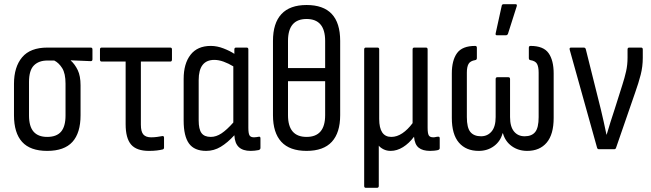

<svg xmlns="http://www.w3.org/2000/svg" viewBox="-20 -715 3120 920"><path d="M206 8Q125 8 86 -35Q47 -78 47 -163V-313Q47 -394 86 -440.5Q125 -487 207 -487H415Q423 -487 423 -478V-431Q423 -422 415 -422L319 -426V-425Q339 -407 352.5 -379Q366 -351 366 -306V-163Q366 -78 327 -35Q288 8 206 8ZM206 -59Q251 -59 272.5 -84Q294 -109 294 -162V-314Q294 -363 278 -388.5Q262 -414 240 -425H207Q166 -425 142.5 -401.5Q119 -378 119 -322V-162Q119 -109 141 -84Q163 -59 206 -59Z M694 8Q634 8 608 -22.5Q582 -53 582 -120V-420H467Q459 -420 459 -430V-478Q459 -487 467 -487H796Q804 -487 804 -478V-430Q804 -420 796 -420H655V-118Q655 -84 667 -70.5Q679 -57 704 -57Q719 -57 733 -59Q747 -61 758 -63Q766 -64 766 -55V-8Q766 -1 760 1Q748 4 731.5 6Q715 8 694 8Z M968 8Q911 8 885.5 -27.5Q860 -63 860 -137V-337Q860 -410 893 -452.5Q926 -495 990 -495Q1020 -495 1051 -483Q1082 -471 1103 -457V-478Q1103 -487 1111 -487H1162Q1170 -487 1170 -478V-103Q1170 -76 1175.5 -66.5Q1181 -57 1197 -57Q1203 -57 1209 -58Q1215 -59 1221 -60Q1228 -61 1228 -52V-6Q1228 1 1220 4Q1200 8 1181 8Q1144 8 1124.5 -10Q1105 -28 1103 -67Q1070 -31 1037.5 -11.5Q1005 8 968 8ZM932 -138Q932 -96 945.5 -77.5Q959 -59 990 -59Q1016 -59 1041.5 -76Q1067 -93 1098 -128V-397Q1075 -411 1051.5 -419.5Q1028 -428 1007 -428Q932 -428 932 -331Z M1449 -691Q1610 -691 1610 -519V-163Q1610 -79 1570 -35.5Q1530 8 1449 8Q1368 8 1328 -35.5Q1288 -79 1288 -163V-519Q1288 -604 1328.5 -647.5Q1369 -691 1449 -691ZM1449 -624Q1360 -624 1360 -519V-389H1538V-519Q1538 -624 1449 -624ZM1449 -59Q1538 -59 1538 -163V-326H1360V-163Q1360 -59 1449 -59Z M1733 185Q1725 185 1725 176V-478Q1725 -487 1733 -487H1789Q1797 -487 1797 -478V-145Q1797 -59 1855 -59Q1882 -59 1908 -76.5Q1934 -94 1957 -125V-478Q1957 -487 1965 -487H2021Q2029 -487 2029 -478V-103Q2029 -76 2034.5 -66.5Q2040 -57 2056 -57Q2062 -57 2068 -58.5Q2074 -60 2080 -60Q2087 -61 2087 -52V-5Q2087 1 2079 4Q2071 6 2060 7Q2049 8 2041 8Q2005 8 1986 -7.5Q1967 -23 1964 -59V-60Q1940 -28 1911 -10Q1882 8 1852 8Q1833 8 1818 0.5Q1803 -7 1795 -17V176Q1795 185 1786 185Z M2274 8Q2213 8 2179 -31.5Q2145 -71 2145 -150V-363Q2145 -426 2170 -460.5Q2195 -495 2257 -495Q2265 -495 2265 -486V-437Q2265 -428 2257 -427Q2233 -423 2225 -408.5Q2217 -394 2217 -367V-154Q2217 -103 2234 -82.5Q2251 -62 2285 -62Q2316 -62 2335.5 -85Q2355 -108 2355 -154V-336Q2355 -345 2363 -345H2416Q2424 -345 2424 -336V-154Q2424 -108 2443 -85Q2462 -62 2494 -62Q2528 -62 2544.5 -82.5Q2561 -103 2561 -154V-367Q2561 -394 2553.5 -408.5Q2546 -423 2521 -427Q2514 -428 2514 -437V-486Q2514 -495 2522 -495Q2584 -495 2608.5 -460.5Q2633 -426 2633 -363V-150Q2633 -71 2599.5 -31.5Q2566 8 2506 8Q2464 8 2432.5 -14.5Q2401 -37 2390 -76H2388Q2378 -38 2347 -15Q2316 8 2274 8ZM2361 -546Q2353 -546 2355 -555L2384 -687Q2385 -695 2394 -695H2450Q2459 -695 2456 -685L2414 -553Q2411 -546 2404 -546Z M2850 0Q2843 0 2841 -7L2710 -476Q2707 -487 2716 -487H2777Q2785 -487 2787 -479L2859 -191Q2866 -161 2873 -130.5Q2880 -100 2886 -70H2887Q2896 -101 2905.5 -131Q2915 -161 2925 -191L2962 -308Q2973 -342 2980 -373Q2987 -404 2987 -439V-478Q2987 -487 2995 -487H3052Q3060 -487 3060 -478V-438Q3060 -396 3050 -357Q3040 -318 3024 -273L2932 -7Q2930 0 2923 0Z"/></svg>

Font: Sofia Sans Cond
Style: Regular
Weight: 400
Width: 3
Designer: Botio Nikoltchev, Ani Petrova
Foundry: lettersoup
Version: Version 4.100; ttfautohint (v1.8.3)